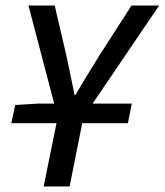

<svg xmlns="http://www.w3.org/2000/svg" viewBox="-20 -675 596 695"><path d="M21 -229 35 -295 118 -300H457L443 -229ZM138 0 189 -251 83 -655H178L220 -475Q228 -438 235 -403.5Q242 -369 250 -331H253Q275 -369 296.5 -404Q318 -439 341 -476L456 -655H556L282 -251L232 0Z"/></svg>

Font: Source Sans 3 Medium
Style: Italic
Weight: 500
Italic angle: -11°
Designer: Paul D. Hunt
Foundry: Adobe
Version: Version 3.052;hotconv 1.1.0;makeotfexe 2.6.0